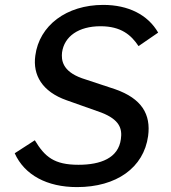

<svg xmlns="http://www.w3.org/2000/svg" viewBox="-20 -753 696 783"><path d="M294 10C455 10 566 -69 584 -198C596 -287 558 -351 450 -389L314 -434C233 -463 230 -509 233 -539C242 -605 301 -646 390 -646C474 -646 515 -610 545 -565L625 -620C583 -693 503 -733 401 -733C251 -733 140 -649 124 -526C113 -447 152 -379 252 -344L393 -294C468 -265 479 -228 473 -186C463 -108 390 -81 300 -81C201 -81 163 -113 122 -181L40 -128C80 -39 172 10 294 10Z"/></svg>

Font: United Sans Medium
Style: Italic
Weight: 500
Italic angle: -8°
Designer: Pablo Impallari, Rodrigo Fuenzalida (Modified by Dan O. Williams)
Version: Version 1.000;PS 001.000;hotconv 1.0.88;makeotf.lib2.5.64775